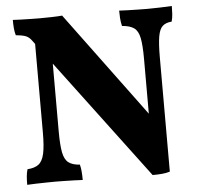

<svg xmlns="http://www.w3.org/2000/svg" viewBox="-50 -731 823 791"><g transform="rotate(-5 361.5 -335.5)"><path d="M549.6 7.8 104.4 -585.8Q94 -600.8 80.7 -606.6Q67.4 -612.4 38.2 -615Q34 -629.2 32.7 -645.6Q31.4 -662 31.4 -679Q43.2 -678 63.5 -677.5Q83.8 -677 105.1 -676.5Q126.4 -676 140.8 -676Q163.4 -676 190.8 -676.7Q218.2 -677.4 235.4 -679L570.2 -226.2ZM31.4 3Q31.4 -16.6 32.7 -31.9Q34 -47.2 38.2 -61Q67.6 -62.8 84.1 -75.2Q100.6 -87.6 107.5 -118.1Q114.4 -148.6 114.4 -205.6V-613L179.8 -608.2V-205.6Q179.8 -148.6 185.8 -118.1Q191.8 -87.6 208.3 -75.2Q224.8 -62.8 254.8 -61Q258.4 -47.2 259.7 -30.9Q261 -14.6 261 3Q246.6 2 226.4 1.5Q206.2 1 185.4 0.5Q164.6 0 148.8 0Q133 0 109.8 0.5Q86.6 1 65 1.5Q43.4 2 31.4 3ZM549.6 7.8 556 -145.6V-472.4Q556 -528.2 550 -558.3Q544 -588.4 526.9 -600.5Q509.8 -612.6 477.4 -615Q473.2 -632 472.2 -648.6Q471.2 -665.2 471.2 -679Q485.2 -678 506.5 -677.5Q527.8 -677 549.7 -676.5Q571.6 -676 587.4 -676Q610.8 -676 640.5 -677Q670.2 -678 689 -679Q689 -663 688 -646.7Q687 -630.4 682.8 -615Q658.4 -613.2 645.1 -601.1Q631.8 -589 626.6 -558.9Q621.4 -528.8 621.4 -472.4V0Q606.2 4.8 588.3 6.3Q570.4 7.8 549.6 7.8Z"/></g></svg>

Font: Vollkorn
Style: Regular
Weight: 400
Designer: Friedrich Althausen
Foundry: Friedrich Althausen
Version: Version 4.104